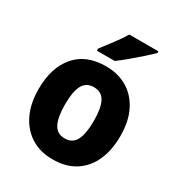

<svg xmlns="http://www.w3.org/2000/svg" viewBox="-182 -886 945 1017"><g transform="rotate(30 290.0 -378.0)"><path d="M540 -276Q540 -191 511.5 -126.5Q483 -62 427 -26Q371 10 289 10Q212 10 156 -26Q100 -62 70 -126Q40 -190 40 -276Q40 -407 104.5 -483Q169 -559 291 -559Q364 -559 420 -526Q476 -493 508 -430Q540 -367 540 -276ZM202 -275Q202 -197 222.5 -157.5Q243 -118 290 -118Q337 -118 357.5 -157.5Q378 -197 378 -276Q378 -354 357.5 -392.5Q337 -431 290 -431Q243 -431 222.5 -392.5Q202 -354 202 -275ZM490 -756Q472 -738 440.5 -710Q409 -682 375 -653.5Q341 -625 315 -606H206V-619Q231 -652 261.5 -692Q292 -732 312 -766H490Z"/></g></svg>

Font: Noto Sans Sinhala SemiCondensed ExtraBold
Style: Regular
Weight: 800
Width: 4
Designer: Jelle Bosma - Monotype Design Team
Foundry: Monotype Imaging Inc.
Version: Version 2.006; ttfautohint (v1.8.4.7-5d5b)